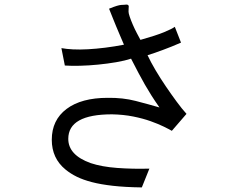

<svg xmlns="http://www.w3.org/2000/svg" viewBox="-20 -736 1040 838"><path d="M743 -619 770 -550Q729 -532 689.5 -517.5Q650 -503 624 -495Q638 -465 659 -429.5Q680 -394 703.5 -359.5Q727 -325 750.5 -293Q774 -261 794 -239L730 -165Q718 -172 694.5 -183.5Q671 -195 637.5 -207Q604 -219 561.5 -227.5Q519 -236 469 -237Q278 -237 278 -130Q278 -59 376 -24Q424 -8 491.5 -3Q559 2 632 0L599 82Q526 81 473 75Q420 69 381.5 59Q343 49 315.5 35.5Q288 22 266 4Q206 -45 206 -126Q206 -212 270.5 -260.5Q335 -309 450 -309Q516 -310 572 -295.5Q628 -281 676 -267Q655 -297 640.5 -320Q626 -343 612.5 -366.5Q599 -390 585 -416.5Q571 -443 552 -480Q525 -471 487 -464.5Q449 -458 408.5 -454Q368 -450 329.5 -449Q291 -448 263 -450L248 -526Q269 -522 298.5 -520.5Q328 -519 364 -521Q400 -523 440 -528Q480 -533 521 -541Q510 -567 502 -585.5Q494 -604 487 -621Q480 -638 473 -655.5Q466 -673 456 -698Q478 -707 490 -710.5Q502 -714 509 -714.5Q516 -715 520 -715Q524 -715 532 -716Q542 -716 542 -707Q542 -706 541.5 -701Q541 -696 541 -685Q541 -678 546.5 -662Q552 -646 560 -627.5Q568 -609 577.5 -591Q587 -573 593 -562Q661 -581 696 -595.5Q731 -610 743 -619Z"/></svg>

Font: D2Coding ligature
Style: Regular
Weight: 400
Monospace: yes
Designer: Yong-Rak Park; Jeong-Hwan Yoon; Sang-Min Lee;
Foundry: NHN Corporation
Version: Version 1.3.2; Build 20180524